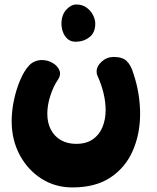

<svg xmlns="http://www.w3.org/2000/svg" viewBox="-20 -621 687 841"><path d="M297.3 200Q222 200 161.8 161.8Q101.6 123.6 66.3 57.6Q31.1 -8.4 31.1 -90Q31.1 -135.6 41.2 -182.8Q51.3 -230 68.4 -270.2Q85.6 -310.4 106.6 -333.4Q118.4 -346.1 133.2 -352.1Q147.9 -358 163.1 -358Q188.8 -358 210.4 -345.4Q232 -332.9 240.2 -313Q248.3 -293.1 232.9 -270.3Q214.4 -244.3 200.8 -202.6Q187.2 -160.9 187.2 -123.1Q187.2 -83.1 202.7 -53.4Q218.2 -23.7 246.6 -7.3Q274.9 9.1 313.7 9.1Q357.7 9.1 386.3 -10.7Q414.9 -30.4 428.8 -64.2Q442.7 -97.9 442.7 -138.9Q442.7 -174 433.7 -211.9Q424.8 -249.9 407.7 -287.4Q403.2 -296.1 403.2 -307.1Q403.2 -331.2 425.7 -351.4Q448.2 -371.6 478.2 -371.6Q517.1 -371.6 535.5 -353.1Q553.9 -334.7 564 -300Q579.3 -255.1 586.5 -210.3Q593.7 -165.6 593.7 -122.9Q593.7 -34.7 561.8 38.8Q530 112.2 464.4 156.1Q398.8 200 297.3 200ZM311.4 -438.2Q289.7 -438.2 275.9 -450.5Q262.1 -462.8 255.7 -481Q249.2 -499.2 249.2 -516.9Q249.2 -555.1 270 -578.2Q290.8 -601.3 314.2 -601.3Q340 -601.3 358.5 -588.2Q377 -575 387.2 -555.5Q397.3 -536 397.3 -517.3Q397.3 -477.9 371.7 -458.1Q346.1 -438.2 311.4 -438.2Z"/></svg>

Font: Playpen Sans Arabic
Style: Regular
Weight: 400
Designer: Azza Alameddine, Laura Meseguer, Veronika Burian, José Scaglione
Foundry: TypeTogether
Version: Version 2.000